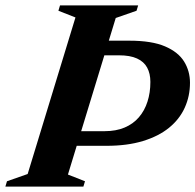

<svg xmlns="http://www.w3.org/2000/svg" viewBox="-51 -695 728 715"><path d="M339 -206.5Q381 -206.5 413 -220Q445 -233.5 466.2 -258.2Q487.5 -283 498.2 -316.5Q509 -350 509 -390Q509 -421 497 -443.2Q485 -465.5 459.2 -477.2Q433.5 -489 392 -489H242.5L263.5 -543.5H431Q514.5 -543.5 563.8 -522.2Q613 -501 634.8 -465.5Q656.5 -430 656.5 -387Q656.5 -337 637 -294Q617.5 -251 578.5 -219.2Q539.5 -187.5 481.2 -169.8Q423 -152 345.5 -152H143L158.5 -206.5ZM230 -630 166.5 -655 172.5 -675H463.5L457.5 -655L380 -628L202 -45L265.5 -20L259.5 0H-31L-25 -20L52 -47Z"/></svg>

Font: Newsreader 24pt
Style: Bold Italic
Weight: 700
Italic angle: -17°
Designer: Hugues Gentile
Foundry: Production Type
Version: Version 1.003